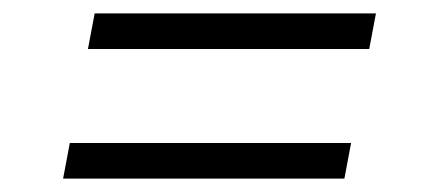

<svg xmlns="http://www.w3.org/2000/svg" viewBox="-20 -439 636 286"><path d="M111 -366H530L540 -419H121ZM74 -173H493L503 -226H84Z"/></svg>

Font: Uncut Sans Light Italic
Style: Regular
Weight: 300
Italic angle: -11°
Designer: Kasper Nordkvist
Foundry: UNCUT.wtf
Version: Version 1.304;Glyphs 3.2 (3246)